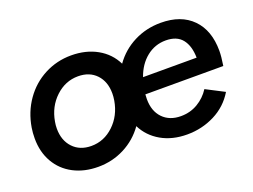

<svg xmlns="http://www.w3.org/2000/svg" viewBox="-85 -691 1161 882"><g transform="rotate(-20 495.0 -250.0)"><path d="M33 -210Q33 -238 37 -262Q49 -335 89 -392Q129 -449 189.5 -480.5Q250 -512 320 -512Q392 -512 446.5 -481.5Q501 -451 528 -396Q567 -451 627 -481.5Q687 -512 758 -512Q857 -512 912.5 -455.5Q968 -399 968 -299Q968 -271 961 -227H580Q579 -219 579 -204Q579 -145 612 -111Q645 -77 700 -77Q746 -77 783 -99Q820 -121 843 -157L932 -111Q896 -51 833.5 -19.5Q771 12 699 12Q626 12 572 -19Q518 -50 491 -104Q452 -49 392.5 -18.5Q333 12 264 12Q196 12 143.5 -15.5Q91 -43 62 -93.5Q33 -144 33 -210ZM144 -218Q144 -160 177.5 -124.5Q211 -89 267 -89Q329 -89 376.5 -134Q424 -179 436 -249Q439 -267 439 -283Q439 -341 406 -376Q373 -411 317 -411Q255 -411 207 -366Q159 -321 147 -251Q144 -235 144 -218ZM859 -305Q858 -363 832 -395.5Q806 -428 752 -428Q699 -428 658 -395Q617 -362 597 -305Z"/></g></svg>

Font: Oak Sans Semibold
Style: Italic
Weight: 600
Italic angle: -9.49998°
Foundry: Erik Kennedy, Walven
Version: Version 1.000